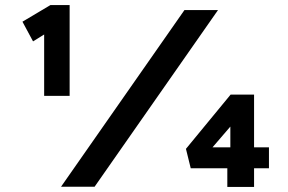

<svg xmlns="http://www.w3.org/2000/svg" viewBox="-20 -740 1141 761"><path d="M155 -360V-646L169 -612L111 -576L69 -654L180 -720H256V-360H206Q197 -360 184.5 -360Q172 -360 155 -360ZM222 0 711 -700H844L355 0ZM971 -156H1046V-73H971ZM793 -122 777 -156H948L893 -125V-283L922 -272ZM987 1H881V-99L939 -73H736L717 -150L894 -365H987Z"/></svg>

Font: Lexend Zetta SemiBold
Style: Regular
Weight: 600
Designer: Bonnie Shaver-Troup, Thomas Jockin
Foundry: Lexend
Version: Version 1.007